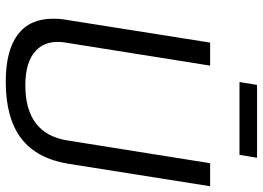

<svg xmlns="http://www.w3.org/2000/svg" viewBox="-143 -760 913 667"><g transform="rotate(90 313.5 -426.5)"><path d="M264 10Q156 10 100.5 -31.5Q45 -73 45 -154Q45 -165 45.5 -174.5Q46 -184 49 -201L128 -700H208L128 -198Q117 -131 156 -94.5Q195 -58 276 -58Q445 -58 468 -205L547 -700H627L549 -208Q531 -97 460.5 -43.5Q390 10 264 10ZM265 -802 275 -863H528L518 -802Z"/></g></svg>

Font: Georama
Style: Italic
Weight: 400
Italic angle: -9°
Designer: Jean-Baptiste Levee
Foundry: Production Type
Version: Version 1.000